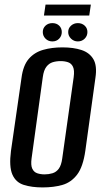

<svg xmlns="http://www.w3.org/2000/svg" viewBox="-20 -807 448 839"><path d="M166 12Q119 12 84 1Q49 -10 34 -44.5Q19 -79 28 -148L74 -467Q81 -521 105.5 -549.5Q130 -578 168 -589Q206 -600 253 -600Q301 -600 336 -588.5Q371 -577 388 -548.5Q405 -520 397 -467L353 -149Q343 -78 317 -44Q291 -10 253 1Q215 12 166 12ZM175 -45Q193 -45 209.5 -50Q226 -55 237 -70Q248 -85 252 -115L302 -470Q306 -500 299 -515Q292 -530 277.5 -535Q263 -540 245 -540Q226 -540 210 -535Q194 -530 182.5 -515Q171 -500 167 -470L118 -115Q114 -85 121 -70Q128 -55 142.5 -50Q157 -45 175 -45ZM209 -626Q191 -626 179 -638Q167 -650 167 -667Q167 -684 179 -695Q191 -706 209 -706Q227 -706 238.5 -695Q250 -684 250 -667Q250 -650 238.5 -638Q227 -626 209 -626ZM320 -626Q303 -626 290.5 -638Q278 -650 278 -667Q278 -684 290.5 -695Q303 -706 320 -706Q338 -706 350 -695Q362 -684 362 -667Q362 -650 350 -638Q338 -626 320 -626ZM172 -739 179 -787H377L370 -739Z"/></svg>

Font: Alumni Sans Thin SemiBold
Style: Italic
Weight: 600
Italic angle: -8°
Version: Version 1.016